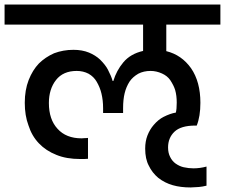

<svg xmlns="http://www.w3.org/2000/svg" viewBox="-44 -760 989 844"><path d="M924.8 -651.9H687V-535.2Q754.4 -518.6 795.9 -460Q836.9 -400.4 836.9 -308.1Q836.9 -248 820.8 -208H814Q751.5 -208 723.1 -181.2Q694.8 -154.3 694.8 -111.8Q694.8 -87.4 704.1 -69.8Q712.9 -51.8 728 -41Q745.6 -28.8 763.2 -24.9Q785.2 -20 806.2 -20Q835 -20 863.8 -27.8V56.2Q846.7 60.5 830.1 62Q805.7 64 793.9 64Q750 64 715.8 54.2Q680.7 44.4 651.9 22Q624.5 -1 609.9 -32.2Q594.2 -61.5 594.2 -106.9Q594.2 -138.2 604 -164.1Q614.7 -191.4 631.8 -210.9Q651.9 -234.4 674.8 -246.1Q704.6 -261.2 729 -265.1Q732.9 -280.3 732.9 -309.1Q732.9 -339.8 726.1 -363.8Q720.2 -383.8 704.1 -408.2Q690.9 -426.8 668 -437Q643.1 -448.2 618.2 -448.2Q587.4 -448.2 564 -436Q539.6 -421.9 525.9 -401.9Q510.7 -378.4 503.9 -350.1Q497.1 -322.3 497.1 -284.2V-263.2H409.2V-284.2Q409.2 -319.3 401.9 -349.1Q395.5 -376 380.9 -400.9Q368.2 -422.9 345.2 -436Q321.8 -448.2 293 -448.2Q233.4 -448.2 202.1 -408.2Q170.9 -368.2 170.9 -307.1Q170.9 -234.9 209 -193.8Q246.6 -151.9 314.9 -151.9Q323.2 -151.9 328.1 -152.8Q337.9 -152.8 342.8 -153.8V-62Q335.9 -61 325.2 -61H309.1Q248 -61 204.1 -79.1Q158.2 -97.2 127 -129.9Q95.7 -162.6 81.1 -209Q64.9 -252 64.9 -308.1Q64.9 -364.3 82 -408.2Q99.1 -451.7 127 -481Q155.3 -508.8 193.8 -525.9Q233.9 -541 278.8 -541Q317.4 -541 347.2 -528.8Q375.5 -517.1 396 -498Q419.9 -474.1 430.2 -454.1Q445.3 -425.3 451.2 -403.8H454.1Q467.8 -449.7 498 -485.8Q529.3 -523.4 585 -536.1V-651.9H-23.9V-740.2H924.8Z"/></svg>

Font: PoppinsZ Medium
Style: Regular
Weight: 500
Designer: Ninad Kale (Devanagari), Jonny Pinhorn (Latin)
Foundry: Indian Type Foundry
Version: Version 3.002;FEAKit 1.0